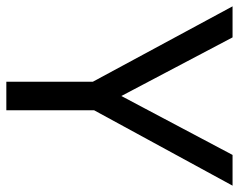

<svg xmlns="http://www.w3.org/2000/svg" viewBox="-94 -660 754 606"><g transform="rotate(90 283.0 -357.0)"><path d="M283 -363 98 -714H0L238 -273V0H328V-277L566 -714H469Z"/></g></svg>

Font: Noto Sans Bengali
Style: Regular
Weight: 400
Designer: Jelle Bosma - Monotype Design Team
Foundry: Monotype Imaging Inc.
Version: Version 2.003